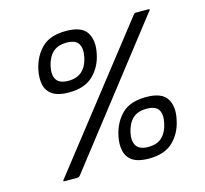

<svg xmlns="http://www.w3.org/2000/svg" viewBox="-103 -825 1003 940"><g transform="rotate(-15 399.0 -354.5)"><path d="M111 0Q106 0 106 -3Q106 -6 110 -10L650 -700Q654 -705 656 -706Q658 -707 662 -707H725Q731 -707 731.5 -704Q732 -701 721 -689L192 -9Q189 -5 185 -2.5Q181 0 176 0ZM246 -414Q192 -414 163.5 -433Q135 -452 127.5 -485Q120 -518 129 -561Q143 -626 185 -667.5Q227 -709 308 -709Q388 -709 413.5 -667.5Q439 -626 425 -561Q412 -497 368.5 -455.5Q325 -414 246 -414ZM258 -470Q302 -470 327.5 -494Q353 -518 362 -561Q371 -605 356 -629Q341 -653 296 -653Q252 -653 226.5 -629.5Q201 -606 191 -561Q182 -518 197.5 -494Q213 -470 258 -470ZM540 0Q486 0 458 -19Q430 -38 422.5 -71.5Q415 -105 424 -147Q438 -212 480 -253.5Q522 -295 603 -295Q683 -295 708.5 -253.5Q734 -212 719 -147Q706 -83 663 -41.5Q620 0 540 0ZM552 -56Q597 -56 622 -80Q647 -104 656 -147Q666 -191 651 -215Q636 -239 590 -239Q546 -239 520.5 -215.5Q495 -192 485 -147Q476 -104 492 -80Q508 -56 552 -56Z"/></g></svg>

Font: Glory Medium
Style: Italic
Weight: 500
Italic angle: -12°
Version: Version 1.011